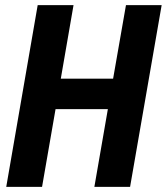

<svg xmlns="http://www.w3.org/2000/svg" viewBox="-20 -731 652 751"><path d="M488.8 0H349.1L401.9 -304.2H197.3L144.5 0H4.4L127.4 -710.9H267.6L217.8 -423.3H422.4L472.7 -710.9H612.3Z"/></svg>

Font: TypoPRO Roboto
Style: Bold Italic
Weight: 700
Italic angle: -12°
Designer: Google
Version: Version 2.136; 2016